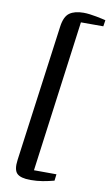

<svg xmlns="http://www.w3.org/2000/svg" viewBox="-106 -894 626 1093"><g transform="rotate(10 207.0 -347.0)"><path d="M152.5 147.5Q95 147.5 73.8 126.5Q52.5 105.5 60.5 47.5L167.5 -742.5Q175.5 -801 204.8 -821.8Q234 -842.5 285.5 -842.5Q302.5 -842.5 322 -840Q341.5 -837.5 360 -834Q378.5 -830.5 393 -827.2Q407.5 -824 414.5 -822L409 -786H279.5L162.5 89.5L292.5 90L288 127.5Q256.5 136 222.8 141.8Q189 147.5 152.5 147.5Z"/></g></svg>

Font: Merriweather 72pt SemiBold
Style: Italic
Weight: 600
Italic angle: -7.8°
Version: Version 2.101